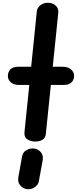

<svg xmlns="http://www.w3.org/2000/svg" viewBox="-20 -1024 556 1389"><path d="M235 0Q204.5 0 179 -15.2Q153.5 -30.5 157 -67.5L192 -409.5H118Q81 -409.5 59 -428Q37 -446.5 37 -474.5Q37 -503 55 -522Q73 -541 110 -541H205.5L246.5 -944Q249 -967.5 272 -985.8Q295 -1004 327 -1004Q359.5 -1004 382.2 -984Q405 -964 401.5 -930L361.5 -541H434Q471 -541 493.5 -522Q516 -503 516 -474.5Q516 -446.5 497.2 -428Q478.5 -409.5 441.5 -409.5H348L311.5 -54.5Q308.5 -24.5 286.5 -12.2Q264.5 0 235 0ZM173.5 344Q145 339.5 126 317Q107 294.5 112.5 259.5L139 111Q144 78 170.2 62.8Q196.5 47.5 224 50Q254.5 53.5 274.5 75.8Q294.5 98 289 133.5L262 282.5Q256.5 316 228.2 332.5Q200 349 173.5 344Z"/></svg>

Font: Edu NSW ACT Hand Pre
Style: Regular
Weight: 400
Designer: Tina and Corey Anderson, Eben Sorkin, Mirko Velimirovic
Foundry: Sorkin Type Co.
Version: Version 2.000